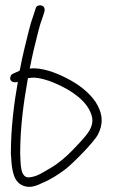

<svg xmlns="http://www.w3.org/2000/svg" viewBox="-20 -662 442 742"><path d="M21 -367C13 -347 35 -340 49 -346C34 -262 22 -166 22 -69C25 -16 28 33 62 52C88 67 116 59 141 46C174 33 205 13 234 -9C261 -30 343 -112 359 -143C368 -161 373 -179 373 -197C373 -215 368 -234 358 -253C338 -293 295 -328 254 -351C216 -372 164 -396 114 -398C108 -398 102 -398 95 -397C104 -444 115 -491 126 -533C131 -553 136 -572 143 -590L152 -618C153 -623 153 -627 151 -632C145 -646 121 -644 118 -630L109 -602C102 -583 96 -563 91 -542C80 -496 67 -448 58 -398C57 -395 57 -388 54 -388L30 -377C25 -375 23 -372 21 -367ZM58 -70C58 -173 72 -271 88 -360C96 -361 104 -362 113 -362C130 -361 150 -356 171 -349C230 -327 299 -289 326 -236C333 -222 337 -209 337 -197C337 -185 334 -173 327 -160C320 -147 303 -126 276 -98C249 -69 227 -49 212 -38C197 -26 182 -16 167 -8C145 5 123 20 96 23C56 30 60 -34 58 -70Z"/></svg>

Font: Stray Cat
Style: SuCn
Weight: 400
Version: Version 1.0